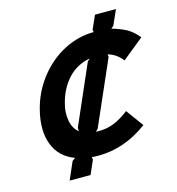

<svg xmlns="http://www.w3.org/2000/svg" viewBox="-120 -923 954 1036"><g transform="rotate(-15 357.5 -405.0)"><path d="M402.8 -586.9 417 -599.1Q341.3 -585.4 292.2 -531.2Q243.2 -477.1 224.1 -399.9Q210.9 -354 218.5 -307.1Q226.1 -260.3 257.8 -234.9V-254.9ZM532.2 -273.9 603 -176.8Q473.1 -80.1 326.2 -80.1Q300.3 -80.1 289.1 -82L292 -67.9L257.8 9.8H141.1L184.1 -88.9L201.2 -101.1Q117.2 -132.3 86.9 -210.9Q56.6 -289.6 84 -399.9Q107.9 -496.1 167.7 -572.3Q227.5 -648.4 307.9 -689.7Q388.2 -731 474.1 -731L471.2 -744.1L504.9 -819.8H622.1L585 -736.8L570.8 -724.1Q621.1 -709.5 653.1 -691.7Q685.1 -673.8 714.8 -637.2L595.2 -540Q562 -583 515.1 -595.2L517.1 -581.1L359.9 -222.2L346.2 -208H357.9Q404.3 -206.5 445.6 -222.7Q486.8 -238.8 532.2 -273.9Z"/></g></svg>

Font: Sinkin Sans 600 SemiBold Italic
Style: Regular
Weight: 600
Italic angle: -112°
Designer: Keith Bates
Foundry: K-Type
Version: Sinkin Sans (version 1.0)  by Keith Bates   •   © 2014   www